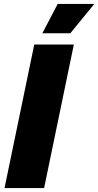

<svg xmlns="http://www.w3.org/2000/svg" viewBox="-20 -955 499 975"><path d="M3 0 154 -729H355L204 0ZM195 -786 273 -935H459L337 -786Z"/></svg>

Font: Mona Sans ExtraLight Black
Style: Italic
Weight: 900
Italic angle: -11.6951°
Version: Version 2.000